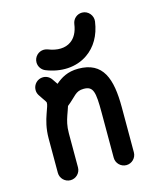

<svg xmlns="http://www.w3.org/2000/svg" viewBox="-112 -816 730 899"><g transform="rotate(-15 253.0 -367.0)"><path d="M75.7 -418.9C85.4 -403.3 94.2 -392.1 100.1 -382.8C103 -377.9 104 -375.5 104 -374.5C104.5 -363.3 99.1 -352.1 89.4 -323.7C79.6 -295.9 68.8 -258.8 68.8 -209V-43.5C68.8 -16.6 90.8 5.4 117.7 5.4C144.5 5.4 166.5 -16.6 166.5 -43.5V-209C166.5 -244.1 173.3 -268.6 181.2 -291.5C186.5 -307.1 191.9 -320.3 195.8 -333.5C240.2 -368.2 246.6 -392.1 287.1 -392.1C334 -392.1 339.8 -363.3 339.8 -262.7V-43.9C339.8 -17.1 361.8 4.9 388.7 4.9C415.5 4.9 437.5 -17.1 437.5 -43.9V-262.7C437.5 -401.4 407.2 -489.7 287.1 -489.7C234.4 -489.7 202.6 -469.7 175.3 -446.3L158.7 -470.7C149.9 -484.4 134.8 -493.7 117.2 -493.7C90.3 -493.7 68.4 -471.7 68.4 -444.8C68.4 -435.1 70.8 -426.8 75.7 -418.9ZM172.9 -613.8C168 -615.7 161.1 -617.2 154.8 -617.2C127.9 -617.2 106 -595.2 106 -568.4C106 -547.9 118.7 -530.3 136.7 -522.9C205.6 -495.1 281.2 -497.6 337.9 -537.6C380.9 -567.4 411.1 -616.2 420.4 -683.1C424.3 -711.9 401.4 -738.8 372.1 -738.8C347.2 -738.8 327.1 -720.7 323.7 -696.8C318.4 -657.2 302.7 -631.8 282.2 -617.7C254.9 -598.1 215.3 -596.7 172.9 -613.8Z"/></g></svg>

Font: Velvelyne Book
Style: Bold
Weight: 700
Designer: Manon Van der Borght et Mariel Nils
Foundry: Velvetyne
Version: Version 1.070;Glyphs 3.3.1 (3343)